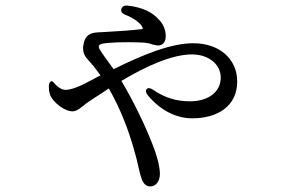

<svg xmlns="http://www.w3.org/2000/svg" viewBox="-20 -594 1040 688"><path d="M415 -562C412 -553 417 -546 429 -541C465 -527 484 -509 490 -497C493 -490 493 -490 481 -489C462 -486 405 -482 350 -479C325 -477 286 -483 279 -433C272 -399 293 -383 306 -368C308 -365 310 -362 313 -360C321 -349 331 -337 340 -324L283 -294C259 -282 233 -272 215 -272C201 -272 189 -281 179 -291C171 -300 167 -304 163 -303C159 -301 155 -295 155 -283C155 -266 159 -251 166 -242C183 -217 217 -195 239 -195C253 -195 263 -203 280 -216C285 -221 293 -227 306 -235L370 -277C414 -200 441 -124 457 -69C466 -39 472 -15 476 4C478 13 480 19 481 25C483 31 484 37 485 39C493 66 504 74 519 74C538 74 553 56 553 29C553 0 540 -43 526 -78C501 -142 461 -227 415 -304C500 -355 595 -399 668 -399C728 -399 771 -363 771 -316C771 -265 727 -231 661 -231C611 -231 570 -244 529 -272C519 -279 511 -280 506 -275C501 -270 502 -262 510 -252C558 -195 615 -170 669 -170C760 -170 830 -214 830 -302C830 -382 767 -439 673 -439C592 -439 494 -399 387 -346C386 -348 384 -351 382 -353C380 -356 376 -361 375 -363C353 -393 334 -418 334 -426C334 -435 342 -438 365 -440C408 -444 472 -443 499 -441C510 -440 518 -438 525 -435C533 -433 542 -431 547 -431C561 -431 574 -441 574 -465C574 -487 564 -510 549 -524C527 -549 492 -568 437 -574C425 -575 418 -571 415 -562Z"/></svg>

Font: 寒蝉锦书宋 Text
Style: Regular
Weight: 400
Designer: 寒蝉锦书宋{Warren} 思源宋体{Ryoko NISHIZUKA 西塚涼子 (kana & ideographs); Frank Grießhammer (Latin, Greek & Cyrillic); Wenlong ZHANG 
Foundry: Adobe & ChillType
Version: Version 2.000;Glyphs 3.1.1 (3135)